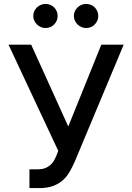

<svg xmlns="http://www.w3.org/2000/svg" viewBox="-20 -957 680 987"><path d="M23.8 -727.3H140.3L331 -306.8L500.7 -727.3H615.8L364.3 -126.1Q352.3 -99.1 338.2 -74.4Q324.2 -49.7 303.4 -30.9Q282.7 -12.1 253.2 -1.1Q223.7 9.9 181.1 9.9H131.4V-86.6H175.1Q195.3 -86.6 210.4 -92.2Q225.5 -97.7 236.7 -106.9Q247.9 -116.1 255.7 -128.7Q263.5 -141.3 269.2 -155.5L279.5 -181.5ZM422.6 -936.8Q436.1 -936.8 447.4 -932Q458.8 -927.2 467.2 -918.9Q475.5 -910.5 480.3 -899.1Q485.1 -887.8 485.1 -874.6Q485.1 -862.2 480.3 -851Q475.5 -839.8 467.2 -831.3Q458.8 -822.8 447.4 -817.8Q436.1 -812.9 422.6 -812.9Q410.2 -812.9 398.8 -817.8Q387.4 -822.8 378.7 -831.3Q370 -839.8 364.9 -851Q359.7 -862.2 359.7 -874.6Q359.7 -887.8 364.9 -899.1Q370 -910.5 378.7 -918.9Q387.4 -927.2 398.8 -932Q410.2 -936.8 422.6 -936.8ZM150.9 -874.6Q150.9 -887.8 156.1 -899.1Q161.2 -910.5 169.9 -918.9Q178.6 -927.2 190 -932Q201.3 -936.8 213.8 -936.8Q227.3 -936.8 238.6 -932Q250 -927.2 258.3 -918.9Q266.7 -910.5 271.5 -899.1Q276.3 -887.8 276.3 -874.6Q276.3 -862.2 271.5 -851Q266.7 -839.8 258.3 -831.3Q250 -822.8 238.6 -817.8Q227.3 -812.9 213.8 -812.9Q201.3 -812.9 190 -817.8Q178.6 -822.8 169.9 -831.3Q161.2 -839.8 156.1 -851Q150.9 -862.2 150.9 -874.6Z"/></svg>

Font: Cannonade Med
Style: Regular
Weight: 500
Designer: Rasmus Andersson
Foundry: rsms
Version: Version 3.012;git-f93a4a705